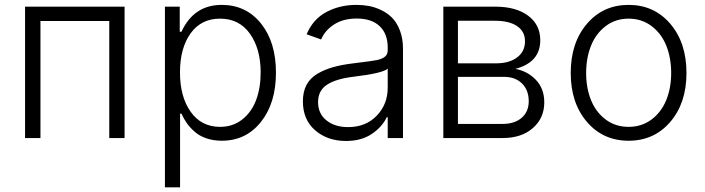

<svg xmlns="http://www.w3.org/2000/svg" viewBox="-20 -573 2925 797"><path d="M84 0V-545.4H497.1V0H433.6V-485.8H147.9V0Z M664.6 204.6V-545.4H726.1V-441.4H733.4Q784.7 -552.7 900.4 -552.7Q1001.5 -552.7 1063.5 -475.3Q1125.5 -397.9 1125.5 -271.5Q1125.5 -145 1063.2 -66.9Q1001 11.2 900.9 11.2Q865.7 11.2 836.7 1.2Q807.6 -8.8 787.8 -26.4Q768.1 -43.9 755.4 -62Q742.7 -80.1 733.4 -101.1H727.5V204.6ZM727.1 -272.5Q727.1 -171.4 771.5 -108.9Q815.9 -46.4 893.6 -46.4Q946.3 -46.4 985.1 -76.7Q1023.9 -106.9 1043 -157.5Q1062 -208 1062 -272.5Q1062 -370.1 1017.6 -432.9Q973.1 -495.6 893.6 -495.6Q814.9 -495.6 771 -434.3Q727.1 -373 727.1 -272.5Z M1416.5 12.2Q1339.4 12.2 1288.3 -32Q1237.3 -76.2 1237.3 -152.3Q1237.3 -191.9 1252.2 -220.2Q1267.1 -248.5 1296.4 -266.1Q1325.7 -283.7 1361.6 -293.9Q1397.5 -304.2 1446.8 -310.1Q1530.8 -320.3 1544.9 -323.7Q1582.5 -332 1587.9 -353Q1589.4 -357.9 1589.4 -363.3V-376Q1589.4 -432.6 1555.9 -464.4Q1522.5 -496.1 1460.9 -496.1Q1405.3 -496.1 1367.2 -471.7Q1329.1 -447.3 1313 -409.2L1252.9 -430.7Q1279.3 -493.7 1335 -523.2Q1390.6 -552.7 1459 -552.7Q1486.3 -552.7 1511.5 -548.1Q1536.6 -543.5 1563 -530.8Q1589.4 -518.1 1608.6 -498.3Q1627.9 -478.5 1640.4 -445.6Q1652.8 -412.6 1652.8 -370.6V0H1589.4V-86.4H1585.4Q1565.9 -45.4 1522.7 -16.6Q1479.5 12.2 1416.5 12.2ZM1424.8 -45.4Q1498.5 -45.4 1543.9 -92.8Q1589.4 -140.1 1589.4 -209V-288.1Q1569.8 -269 1446.8 -254.4Q1374 -245.6 1337.2 -221.2Q1300.3 -196.8 1300.3 -149.4Q1300.3 -101.1 1335.2 -73.2Q1370.1 -45.4 1424.8 -45.4Z M1820.3 0V-545.4H2035.2Q2122.1 -545.4 2172.4 -507.8Q2222.7 -470.2 2222.7 -406.2Q2222.7 -314 2119.1 -287.1Q2169.9 -277.8 2204.6 -241.5Q2239.3 -205.1 2239.3 -147.9Q2239.3 -83 2192.1 -41.5Q2145 0 2066.4 0ZM1880.9 -310.1H2039.1Q2094.2 -310.1 2127 -335Q2159.7 -359.9 2159.2 -402.3Q2159.2 -442.4 2126.5 -464.6Q2093.8 -486.8 2035.2 -486.8H1880.9ZM1880.9 -58.6H2066.4Q2116.2 -58.6 2145.5 -84Q2174.8 -109.4 2174.8 -152.8Q2174.8 -198.7 2147 -226.3Q2119.1 -253.9 2073.2 -253.9H1880.9Z M2349.1 -270Q2349.1 -395.5 2416.3 -474.1Q2483.4 -552.7 2589.4 -552.7Q2695.3 -552.7 2762.5 -474.1Q2829.6 -395.5 2829.6 -270Q2829.6 -145.5 2762.5 -67.1Q2695.3 11.2 2589.4 11.2Q2483.4 11.2 2416.3 -67.1Q2349.1 -145.5 2349.1 -270ZM2493.9 -77.1Q2534.7 -46.4 2589.4 -46.4Q2644 -46.4 2684.8 -77.1Q2725.6 -107.9 2745.8 -158Q2766.1 -208 2766.1 -270Q2766.1 -332 2746.1 -382.6Q2726.1 -433.1 2685.1 -464.4Q2644 -495.6 2589.4 -495.6Q2534.7 -495.6 2493.9 -464.4Q2453.1 -433.1 2433.1 -382.6Q2413.1 -332 2413.1 -270Q2413.1 -208 2433.1 -158Q2453.1 -107.9 2493.9 -77.1Z"/></svg>

Font: Interop Light
Style: Regular
Weight: 300
Designer: Rasmus Andersson, Google, Jang Haemin
Foundry: jhaemin
Version: Version 1.007